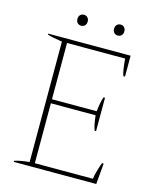

<svg xmlns="http://www.w3.org/2000/svg" viewBox="-124 -928 814 1012"><g transform="rotate(15 283.0 -422.5)"><path d="M179 -815Q179 -829 187 -837Q195 -845 207 -845Q219 -845 227 -837Q235 -829 235 -815Q235 -801 227 -793Q219 -785 207 -785Q195 -785 187 -793Q179 -801 179 -815ZM379 -815Q379 -829 387 -837Q395 -845 407 -845Q419 -845 427 -837Q435 -829 435 -815Q435 -801 427 -793Q419 -785 407 -785Q395 -785 387 -793Q379 -801 379 -815ZM50 -6Q79 -16 131 -21V-678Q76 -686 50 -695V-700H500V-586H491Q482 -606 476 -678H159V-371H403Q409 -425 419 -451H427V-269H419Q409 -295 403 -349H159V-22H476Q477 -38 486 -68.5Q495 -99 501 -114H510L500 0H50Z"/></g></svg>

Font: Trirong Thin
Style: Regular
Weight: 250
Designer: Katatrad Team
Foundry: CadsonDemak
Version: Version 1.001